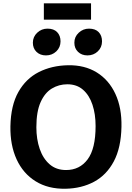

<svg xmlns="http://www.w3.org/2000/svg" viewBox="-20 -1152 811 1180"><path d="M383 8Q276 10 199 -37.8Q122 -85.5 82 -172.8Q42 -260 44 -376Q46.5 -504.5 93 -586.8Q139.5 -669 218.5 -709Q297.5 -749 397.5 -751Q500 -753 574.8 -706.8Q649.5 -660.5 689.2 -574.8Q729 -489 726.5 -372.5Q724 -244 679.5 -160.2Q635 -76.5 558.5 -35.2Q482 6 383 8ZM386 -107Q469.5 -107 518.5 -172.5Q567.5 -238 567.5 -377.5Q567.5 -450.5 548.2 -508.5Q529 -566.5 490.5 -600.2Q452 -634 394 -634Q342 -634 298.8 -608Q255.5 -582 229.5 -524Q203.5 -466 203.5 -370Q203.5 -296.5 224 -237Q244.5 -177.5 285 -142.2Q325.5 -107 386 -107ZM262.5 -811.5Q227 -811.5 204.5 -833Q182 -854.5 182 -889.5Q182 -926 208.8 -951Q235.5 -976 272 -976Q310.5 -976 331.2 -954.5Q352 -933 352 -898Q352 -861 326 -836.2Q300 -811.5 262.5 -811.5ZM517.5 -811.5Q482.5 -811.5 459.8 -833Q437 -854.5 437 -889.5Q437 -926 464 -951Q491 -976 527 -976Q566 -976 586.5 -954.5Q607 -933 607 -898Q607 -861 581 -836.2Q555 -811.5 517.5 -811.5ZM249.5 -1031V-1131.5H539.5V-1031Z"/></svg>

Font: Koeln Type Sans
Style: Bold
Weight: 700
Designer: Eben Sorkin
Foundry: Eben Sorkin
Version: Version 2.001